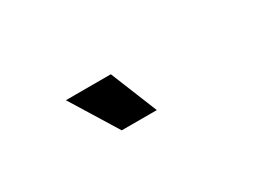

<svg xmlns="http://www.w3.org/2000/svg" viewBox="-25 -842 424 320"><g transform="rotate(-30 187.0 -682.0)"><path d="M150.5 -637H218L181.5 -727H95Z"/></g></svg>

Font: League Gothic SemiCondensed
Style: Regular
Weight: 400
Width: 4
Designer: The League of Moveable Type
Version: Version 1.600; ttfautohint (v1.8.3)